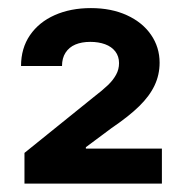

<svg xmlns="http://www.w3.org/2000/svg" viewBox="-20 -803 446 470"><path d="M39.9 -428.7 207.5 -563.9Q232.1 -582.9 244.5 -594.9Q256.9 -606.9 264.1 -620Q271.4 -633.1 271.4 -648.5Q271.4 -665.1 262.3 -677Q253.2 -688.8 237.2 -694.7Q221.2 -700.5 201.1 -700.5Q180 -700.5 164.5 -694Q149 -687.4 140.4 -674Q131.8 -660.7 131.8 -641.4H31.5Q31.5 -684.9 53.4 -716.9Q75.4 -748.9 114 -766Q152.7 -783.2 202.6 -783.2Q252.5 -783.2 290.7 -765.7Q328.9 -748.2 349.8 -717.7Q370.7 -687.3 370.7 -649.5Q370.7 -619.9 358.4 -593.9Q346.1 -567.8 320.9 -543.2Q295.8 -518.5 253.1 -489.5L190.2 -442.7V-439.2H376.3V-353.5H39.9Z"/></svg>

Font: WEMIX Pretendard Variable
Style: Regular
Weight: 400
Designer: Base glyphs from Inter by Rasmus Andersson; Hangeul glyphs from Noto Sans CJK(Source Han Sans) by Jang Soo-young and Kan
Foundry: Kil Hyung-jin
Version: Version 1.000;Glyphs 3.2 (3208)